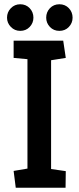

<svg xmlns="http://www.w3.org/2000/svg" viewBox="-20 -882 371 902"><path d="M54 0 44 -79 109 -90V-604L44 -610V-691H277L289 -610L220 -599V-88L289 -78L288 0ZM259 -737Q232 -737 214.5 -755.5Q197 -774 197 -799Q197 -825 214.5 -843.5Q232 -862 259 -862Q286 -862 303.5 -843.5Q321 -825 321 -799Q321 -774 303.5 -755.5Q286 -737 259 -737ZM75 -737Q49 -737 31 -755.5Q13 -774 13 -799Q13 -825 31 -843.5Q49 -862 75 -862Q102 -862 119.5 -843.5Q137 -825 137 -799Q137 -774 119.5 -755.5Q102 -737 75 -737Z"/></svg>

Font: Kreon Light Medium
Style: Regular
Weight: 500
Version: Version 2.002